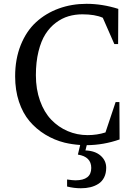

<svg xmlns="http://www.w3.org/2000/svg" viewBox="-20 -756 698 1016"><path d="M612.8 -18.1Q527.8 11.7 439 12.2L432.1 40Q483.4 42 512.7 67.9Q542 93.8 542 131.8Q542 161.1 531 182.9Q520 204.6 500.7 216.8Q481.4 229 458.5 234.6Q435.5 240.2 408.2 240.2Q371.1 240.2 335 231V193.8Q364.7 198.2 378.9 198.2Q462.9 198.2 462.9 132.8Q462.9 73.2 392.1 62L404.3 11.2Q361.8 8.3 322.3 -1Q267.6 -14.6 219.5 -43.9Q171.4 -73.2 136 -115.2Q100.6 -157.2 80.3 -218Q60.1 -278.8 60.1 -352.1Q60.1 -443.8 89.8 -517.8Q119.6 -591.8 171.1 -638.9Q222.7 -686 291 -710.9Q359.4 -735.8 438 -735.8Q521 -735.8 606 -709L605 -522.9H585L523.9 -662.1Q482.9 -680.2 416 -680.2Q377 -680.2 342.3 -669.9Q307.6 -659.7 275.6 -635.7Q243.7 -611.8 220.5 -575.4Q197.3 -539.1 183.6 -483.4Q169.9 -427.7 169.9 -357.9Q169.9 -283.7 191.7 -222.9Q213.4 -162.1 251 -122.8Q288.6 -83.5 338.1 -62.3Q387.7 -41 443.8 -41Q493.7 -41 538.1 -55.2L591.8 -215.8H611.8Z"/></svg>

Font: Amethysta
Style: Regular
Weight: 400
Designer: Konstantin Vinogradov, Alexei Vanyashin
Foundry: Cyreal (www.cyreal.org)
Version: Version 1.003